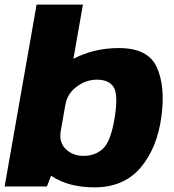

<svg xmlns="http://www.w3.org/2000/svg" viewBox="-32 -805 753 829"><path d="M-12 0H170.5L203 -83.5L326 -785H126ZM375.5 4Q502.5 4 574.8 -81Q647 -166 665 -302.5Q682.5 -431 645.2 -514.2Q608 -597.5 481 -597.5Q370.5 -597.5 279 -548Q187.5 -498.5 176 -435L250.5 -353Q258.5 -400.5 299 -430.8Q339.5 -461 386.5 -461Q438 -461 458.5 -429.2Q479 -397.5 463.5 -299Q447 -196 413.5 -164Q380 -132 329 -132Q281.5 -132 251.5 -161.8Q221.5 -191.5 230.5 -240.5L127 -158Q116 -94.5 190.2 -45.2Q264.5 4 375.5 4Z"/></svg>

Font: Anybody UltraCondensed Thin ExtraBold
Style: Italic
Weight: 800
Italic angle: -10°
Version: Version 1.111